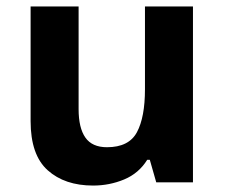

<svg xmlns="http://www.w3.org/2000/svg" viewBox="-20 -566 697 596"><path d="M579 -546V0H465L445 -70H437Q411 -28 365.5 -9Q320 10 269 10Q181 10 128 -37.5Q75 -85 75 -190V-546H224V-227Q224 -169 245 -139Q266 -109 312 -109Q380 -109 405 -155.5Q430 -202 430 -289V-546Z"/></svg>

Font: Noto Sans Tangsa
Style: Bold
Weight: 700
Version: Version 1.504